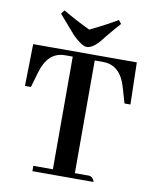

<svg xmlns="http://www.w3.org/2000/svg" viewBox="-86 -832 725 898"><g transform="rotate(10 277.0 -383.5)"><path d="M420.9 0Q413.1 -23.4 394.5 -25.4H327.1V-560.5H368.2Q449.2 -559.6 477.5 -460.9L499 -386.7H527.3L522.5 -585.9H30.3L26.4 -386.7H54.7L76.2 -460.9Q105.5 -559.6 184.6 -560.5H222.7V-25.4H129.9V0ZM277.3 -616.2Q304.7 -616.2 336.9 -652.3Q343.8 -661.1 359.4 -680.7Q394.5 -723.6 418.9 -750L405.3 -766.6Q361.3 -739.3 276.4 -698.2Q207 -731.4 147.5 -766.6L133.8 -749Q145.5 -736.3 211.9 -659.2Q252.9 -619.1 277.3 -616.2Z"/></g></svg>

Font: Abhaya Libre SemiBold
Style: Regular
Weight: 600
Designer: Pushpananda Ekanayake, Sol Matas, Pathum Egodawatta
Foundry: Mooniak
Version: Version 1.050 ; ttfautohint (v1.6)